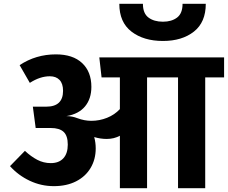

<svg xmlns="http://www.w3.org/2000/svg" viewBox="-20 -997 1207 1017"><path d="M1167 -587H1067V0H923V-587H759V0H615V-278Q584 -261 545 -261Q512 -261 479 -271Q487 -242 487 -211Q487 -153 460 -107.5Q433 -62 383 -36.5Q333 -11 265 -11Q198 -11 137.5 -39.5Q77 -68 33 -117L112 -198Q144 -168 177.5 -150.5Q211 -133 249 -133Q292 -133 315.5 -158.5Q339 -184 339 -231Q339 -278 317 -298.5Q295 -319 249 -319H169L154 -432H225Q314 -432 314 -516Q314 -554 295.5 -573.5Q277 -593 244 -593Q192 -593 138 -558L84 -652Q170 -709 276 -709Q366 -709 415 -663Q464 -617 464 -537Q464 -474 430.5 -433.5Q397 -393 332 -382Q362 -382 390 -371Q427 -357 464 -357Q507 -357 547 -373Q587 -389 615 -419V-587H518L506 -693H1167ZM612 -977H737Q737 -926 766.5 -904Q796 -882 843 -882Q889 -882 918 -904Q947 -926 947 -977H1070Q1070 -879 1007 -829.5Q944 -780 843 -780Q741 -780 676.5 -829.5Q612 -879 612 -977Z"/></svg>

Font: FiraGOUPP
Style: Bold
Weight: 700
Designer: bBox Type
Foundry: bBox Type GmbH
Version: Version 1.001